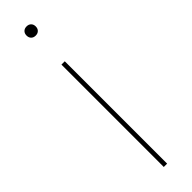

<svg xmlns="http://www.w3.org/2000/svg" viewBox="-238 -497 650 650"><g transform="rotate(-45 87.0 -172.5)"><path d="M65 -483Q65 -493 71 -499Q77 -505 87 -505Q97 -505 103 -499Q109 -493 109 -483Q109 -473 103 -467Q97 -461 87 -461Q77 -461 71 -467Q65 -473 65 -483ZM79 -330H95V160H79Z"/></g></svg>

Font: Work Sans Thin
Style: Regular
Weight: 260
Designer: Wei Huang
Foundry: Wei Huang
Version: Version 1.500